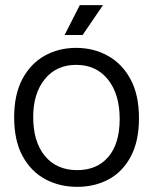

<svg xmlns="http://www.w3.org/2000/svg" viewBox="-20 -713 595 746"><path d="M280 13Q211 13 155.5 -17Q100 -47 67.5 -107Q35 -167 35 -257Q35 -346 67 -406Q99 -466 153.5 -496.5Q208 -527 276 -527Q344 -527 399.5 -496Q455 -465 487.5 -404.5Q520 -344 520 -254Q520 -164 488 -104.5Q456 -45 402 -16Q348 13 280 13ZM280 -52Q357 -52 401 -103.5Q445 -155 445 -251Q445 -347 399.5 -404Q354 -461 276 -461Q199 -461 154 -405.5Q109 -350 109 -258Q109 -162 154.5 -107Q200 -52 280 -52ZM301 -577H231L290 -693H380Z"/></svg>

Font: Bricolage Grotesque 96pt Light
Style: Regular
Weight: 300
Designer: Mathieu Triay
Foundry: Atelier Triay
Version: Version 1.001; ttfautohint (v1.8.4.7-5d5b);gftools[0.9.33.de